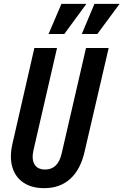

<svg xmlns="http://www.w3.org/2000/svg" viewBox="-20 -970 643 1000"><path d="M210 10Q145 10 102 -19Q59 -48 44 -100.5Q29 -153 45 -222L159 -720H277L154 -186Q144 -140 160 -113.5Q176 -87 215 -87Q282 -87 301 -170L428 -720H546L421 -182Q400 -88 346.5 -39Q293 10 210 10ZM315 -793H233L300 -950H430ZM487 -793H406L472 -950H603Z"/></svg>

Font: Instrument Sans Condensed SemiBold Italic
Style: Regular
Weight: 600
Width: 3
Italic angle: -13°
Designer: Rodrigo Fuenzalida
Foundry: fragTYPE
Version: Version 1.000; ttfautohint (v1.8.4.7-5d5b);gftools[0.9.28]